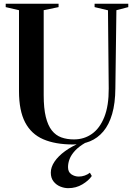

<svg xmlns="http://www.w3.org/2000/svg" viewBox="-20 -763 714 1026"><path d="M370 9Q275.5 9 211.2 -18.8Q147 -46.5 114.2 -109.2Q81.5 -172 81.5 -275.5V-708.5L10.5 -725V-743H293V-725L213.5 -708.5V-254.5Q213.5 -184 224.8 -138.2Q236 -92.5 257 -66Q278 -39.5 307.8 -28.8Q337.5 -18 375 -18Q429.5 -18 471.5 -47.8Q513.5 -77.5 537.5 -137.8Q561.5 -198 561 -290L557 -708L485.5 -725V-743H665.5V-725L602 -708.5L596.5 -292Q596 -211 579.2 -153.8Q562.5 -96.5 532 -60.5Q501.5 -24.5 460.5 -7.8Q419.5 9 370 9ZM344.5 242.5Q323.5 242.5 302 233.8Q280.5 225 266 206.5Q251.5 188 251.5 159.5Q251.5 130 271.5 100.5Q291.5 71 327.5 44.8Q363.5 18.5 411 -1L422 -5L437.5 -1Q401.5 20 381 42.2Q360.5 64.5 352 86.5Q343.5 108.5 343.5 130Q343.5 156.5 361.5 168.5Q379.5 180.5 401 180.5Q417.5 180.5 433 175Q448.5 169.5 460.5 160L470.5 177.5Q454 202 420.2 222.2Q386.5 242.5 344.5 242.5Z"/></svg>

Font: Merriweather 144pt SemiBold
Style: Regular
Weight: 600
Version: Version 2.100